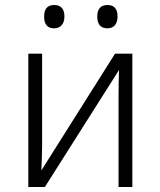

<svg xmlns="http://www.w3.org/2000/svg" viewBox="-20 -746 640 766"><path d="M93 0V-532H148V-165Q148 -141 147 -116Q146 -91 145 -66L439 -532H508V0H453V-368Q453 -392 453.5 -417.5Q454 -443 455 -467L159 0ZM409 -633Q368 -633 368 -680Q368 -726 409 -726Q449 -726 449 -680Q449 -658 438.5 -645.5Q428 -633 409 -633ZM196 -633Q156 -633 156 -680Q156 -726 196 -726Q237 -726 237 -680Q237 -658 226 -645.5Q215 -633 196 -633Z"/></svg>

Font: Noto Sans Mono Light
Style: Regular
Weight: 300
Designer: Monotype Design Team
Foundry: Monotype Imaging Inc.
Version: Version 2.014; ttfautohint (v1.8.4.7-5d5b)